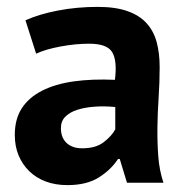

<svg xmlns="http://www.w3.org/2000/svg" viewBox="-20 -530 536 558"><path d="M23 0ZM54 -471Q94 -489 149 -499.5Q204 -510 264 -510Q316 -510 351 -497.5Q386 -485 406.5 -462Q427 -439 435.5 -407Q444 -375 444 -335Q444 -291 441 -246.5Q438 -202 437.5 -159Q437 -116 440 -75.5Q443 -35 455 1H349L328 -68H323Q303 -37 267.5 -14.5Q232 8 176 8Q141 8 113 -2.5Q85 -13 65 -32.5Q45 -52 34 -78.5Q23 -105 23 -138Q23 -184 43.5 -215.5Q64 -247 102.5 -266.5Q141 -286 194.5 -293.5Q248 -301 314 -298Q321 -354 306 -378.5Q291 -403 239 -403Q200 -403 156.5 -395Q113 -387 85 -374ZM219 -99Q258 -99 281 -116.5Q304 -134 315 -154V-219Q284 -222 255.5 -220Q227 -218 205 -211Q183 -204 170 -191Q157 -178 157 -158Q157 -130 173.5 -114.5Q190 -99 219 -99Z"/></svg>

Font: PT Sans
Style: Bold
Weight: 700
Version: Version 2.003W OFL; ttfautohint (v1.6)